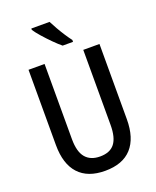

<svg xmlns="http://www.w3.org/2000/svg" viewBox="-170 -1039 934 1147"><g transform="rotate(-20 297.0 -465.0)"><path d="M523 -236Q523 -116 466 -53Q409 10 297 10Q187 10 129.5 -52.5Q72 -115 72 -236V-714H174V-236Q174 -156 205.5 -118.5Q237 -81 298 -81Q361 -81 390.5 -119Q420 -157 420 -237V-714H523ZM288 -940Q299 -918 315 -890Q331 -862 348 -836Q365 -810 379 -792V-780H313Q292 -797 264 -825Q236 -853 210.5 -882Q185 -911 172 -931V-940Z"/></g></svg>

Font: Noto Sans Georgian Condensed Medium
Style: Regular
Weight: 500
Width: 3
Designer: Monotype Design Team, Akaki Razmadze
Foundry: Google LLC
Version: Version 2.005; ttfautohint (v1.8.4.7-5d5b)